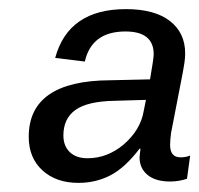

<svg xmlns="http://www.w3.org/2000/svg" viewBox="-20 -719 437 421"><path d="M353 -321Q321 -321 303.5 -335.5Q286 -350 286 -374L288 -393H286Q254 -351 222 -334.5Q190 -318 152 -318Q103 -318 73 -345.5Q43 -373 43 -419Q43 -542 221 -543L309 -545Q317 -591 317 -600Q317 -650 255 -650Q181 -650 166 -584L101 -592Q130 -699 256 -699Q319 -699 352.5 -673Q386 -647 386 -602Q386 -592 384.5 -582Q383 -572 381 -561L355 -427Q354 -419 353.5 -412.5Q353 -406 353 -401Q353 -374 376 -374Q388 -374 397 -378L390 -327Q372 -321 353 -321ZM300 -500 232 -498Q172 -497 145.5 -478Q119 -459 119 -422Q119 -399 133 -385.5Q147 -372 172 -372Q215 -372 251 -402Q288 -434 295 -475Z"/></svg>

Font: Libra Sans Modern
Style: Italic
Weight: 400
Italic angle: -12°
Foundry: Stefan Peev, Context Ltd
Version: Version 1.000